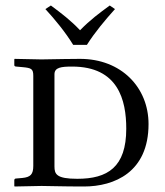

<svg xmlns="http://www.w3.org/2000/svg" viewBox="-20 -676 601 698"><path d="M246 -513H296C325 -559 363 -604 398 -643L379 -656C342 -629 308 -604 271 -566C237 -602 204 -627 165 -656L145 -643C180 -605 217 -560 246 -513ZM32 -21V0L33 2L131 0C159 0 205 2 285 2C396 2 520 -50 520 -225C520 -358 421 -462 271 -462C245 -462 184 -461 131 -460L33 -462L32 -460V-439C32 -436 35 -434 39 -434L61 -432C94 -429 101 -426 101 -400V-73C101 -42 91 -32 61 -29L38 -27C34 -27 32 -24 32 -21ZM178 -71V-406C178 -431 203 -434 242 -434C410 -434 439 -312 439 -208C439 -68 371 -26 261 -26C185 -26 178 -43 178 -71Z"/></svg>

Font: Linux Libertine O C
Style: Regular
Weight: 400
Designer: Philipp H. Poll
Foundry: Philipp H. Poll
Version: Version 4.0.3